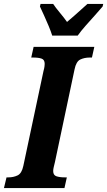

<svg xmlns="http://www.w3.org/2000/svg" viewBox="-40 -951 542 971"><path d="M-20 0 -7 -54H3Q28 -54 49 -64Q70 -74 78 -112L180 -592Q184 -606 185 -615Q186 -624 186 -628Q186 -649 170.5 -654.5Q155 -660 128 -660H118L130 -714H437L425 -660H414Q387 -660 366 -650Q345 -640 337 -600L238 -132Q234 -116 231.5 -105Q229 -94 229 -86Q229 -65 245.5 -59.5Q262 -54 287 -54H298L286 0ZM224 -771Q218 -791 206.5 -818.5Q195 -846 183 -872.5Q171 -899 162 -918L165 -931H229Q240 -914 262.5 -887Q285 -860 299 -840Q315 -853 334.5 -870.5Q354 -888 372 -904Q390 -920 402 -931H482L479 -918Q463 -899 440 -873.5Q417 -848 393.5 -821.5Q370 -795 353 -771Z"/></svg>

Font: Noto Serif ExtraCondensed ExtraBold
Style: Italic
Weight: 800
Width: 2
Italic angle: -12°
Designer: Monotype Design Team
Foundry: Monotype Imaging Inc.
Version: Version 2.013